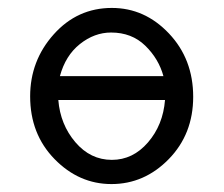

<svg xmlns="http://www.w3.org/2000/svg" viewBox="-20 -459 565 484"><path d="M56 -216Q56 -306 115.5 -372.5Q175 -439 262 -439Q345 -439 406 -374.5Q467 -310 467 -215Q467 -121 405.5 -58Q344 5 261 5Q179 5 117.5 -58Q56 -121 56 -216ZM127 -207Q132 -145 170 -100.5Q208 -56 262 -56Q315 -56 353 -100Q391 -144 396 -207ZM131 -267H392Q380 -311 346 -344Q312 -377 260 -377Q218 -377 181.5 -348Q145 -319 131 -267Z"/></svg>

Font: CMU Typewriter Text
Style: Regular
Weight: 500
Monospace: yes
Version: Version 0.7.0